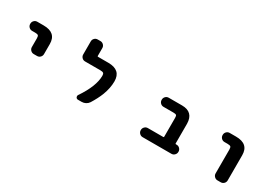

<svg xmlns="http://www.w3.org/2000/svg" viewBox="-1 -1447 3002 2160"><g transform="rotate(30 1500.0 -367.5)"><path d="M293 -214.8Q269.5 -214.8 252.4 -231.9Q235.4 -249 235.4 -272.5V-385.7Q235.4 -414.1 225.6 -422.9Q215.8 -431.6 185.5 -431.6H146.5Q122.1 -431.6 105.5 -448.7Q88.9 -465.8 88.9 -489.3V-492.2Q88.9 -515.6 105.5 -532.7Q122.1 -549.8 146.5 -549.8H228.5Q393.6 -549.8 393.6 -402.3V-272.5Q393.6 -249 377 -231.9Q360.4 -214.8 335.9 -214.8Z M980.5 -18.6Q962.9 -18.6 954.1 -35.2Q951.2 -42 951.2 -48.8Q951.2 -57.6 956.1 -65.4Q1084 -252.9 1084 -389.6Q1084 -414.1 1073.2 -422.9Q1062.5 -431.6 1033.2 -431.6H835Q810.5 -431.6 793.9 -448.7Q777.3 -465.8 777.3 -489.3V-659.2Q777.3 -682.6 793.9 -699.7Q810.5 -716.8 835 -716.8H870.1Q893.6 -716.8 910.6 -699.7Q927.7 -682.6 927.7 -659.2V-556.6Q927.7 -549.8 934.6 -549.8H1069.3Q1233.4 -549.8 1233.4 -402.3Q1233.4 -316.4 1197.3 -220.7Q1168.9 -147.5 1118.2 -66.4Q1103.5 -43.9 1079.6 -31.2Q1055.7 -18.6 1028.3 -18.6Z M1821.3 -17.6Q1797.9 -17.6 1780.8 -34.7Q1763.7 -51.8 1763.7 -75.2V-78.1Q1763.7 -101.6 1780.8 -118.7Q1797.9 -135.7 1821.3 -135.7H2021.5Q2029.3 -135.7 2029.3 -142.6V-388.7Q2029.3 -416 2020.5 -422.9Q2011.7 -430.7 1983.4 -430.7H1854.5Q1830.1 -430.7 1813.5 -447.8Q1796.9 -464.8 1796.9 -488.3V-491.2Q1796.9 -514.6 1813.5 -531.7Q1830.1 -548.8 1854.5 -548.8H2027.3Q2101.6 -548.8 2139.6 -510.7Q2177.7 -472.7 2178.7 -398.4V-142.6Q2178.7 -135.7 2185.5 -135.7H2195.3Q2218.8 -135.7 2235.8 -118.7Q2252.9 -101.6 2252.9 -78.1V-75.2Q2252.9 -51.8 2235.8 -34.7Q2218.8 -17.6 2195.3 -17.6Z M2793.9 -17.6Q2770.5 -17.6 2753.4 -34.7Q2736.3 -51.8 2736.3 -75.2V-384.8Q2736.3 -413.1 2726.6 -421.9Q2715.8 -430.7 2685.5 -430.7H2646.5Q2622.1 -430.7 2605.5 -447.8Q2588.9 -464.8 2588.9 -488.3V-491.2Q2588.9 -514.6 2605.5 -531.7Q2622.1 -548.8 2646.5 -548.8H2728.5Q2893.6 -548.8 2893.6 -401.4V-75.2Q2893.6 -51.8 2877 -34.7Q2860.4 -17.6 2835.9 -17.6Z"/></g></svg>

Font: Rounded Mgen+ 1mn bold
Style: Bold
Weight: 700
Designer: [Source Han Sans]
Ryoko NISHIZUKA  (kana & ideographs); Paul D. Hunt (Latin, Greek & Cyrillic); Wenlong ZHANG  (bopomofo
Version: Version 1.059.20150602